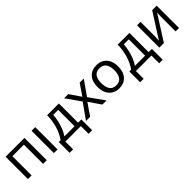

<svg xmlns="http://www.w3.org/2000/svg" viewBox="270 -1811 3262 3262"><g transform="rotate(-45 1900.5 -180.0)"><path d="M538 -536V0H450V-461H173V0H85V-536Z M797 0H709V-536H797Z M1365 -536V-74H1443V186H1358V0H985V186H901V-74H944Q1013 -169 1047.5 -290.5Q1082 -412 1083 -536ZM1280 -467H1161Q1157 -399 1140 -326.5Q1123 -254 1096.5 -188Q1070 -122 1035 -74H1280Z M1675 -274 1490 -536H1590L1728 -334L1865 -536H1964L1779 -274L1974 0H1874L1728 -214L1580 0H1481Z M2523 -269Q2523 -136 2455.5 -63Q2388 10 2273 10Q2202 10 2146.5 -22.5Q2091 -55 2059 -117.5Q2027 -180 2027 -269Q2027 -402 2094 -474Q2161 -546 2276 -546Q2349 -546 2404.5 -513.5Q2460 -481 2491.5 -419.5Q2523 -358 2523 -269ZM2118 -269Q2118 -174 2155.5 -118.5Q2193 -63 2275 -63Q2356 -63 2394 -118.5Q2432 -174 2432 -269Q2432 -364 2394 -418Q2356 -472 2274 -472Q2192 -472 2155 -418Q2118 -364 2118 -269Z M3060 -536V-74H3138V186H3053V0H2680V186H2596V-74H2639Q2708 -169 2742.5 -290.5Q2777 -412 2778 -536ZM2975 -467H2856Q2852 -399 2835 -326.5Q2818 -254 2791.5 -188Q2765 -122 2730 -74H2975Z M3326 -536V-209Q3326 -197 3325 -173Q3324 -149 3322.5 -125Q3321 -101 3320 -87L3607 -536H3715V0H3633V-316Q3633 -332 3633.5 -358Q3634 -384 3635 -409.5Q3636 -435 3637 -448L3352 0H3243V-536Z"/></g></svg>

Font: Noto IKEA Arabic
Style: Regular
Weight: 400
Designer: Monotype Design Team
Foundry: Monotype Imaging Inc.
Version: Version 1.200